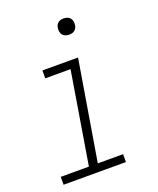

<svg xmlns="http://www.w3.org/2000/svg" viewBox="-133 -790 717 871"><g transform="rotate(-20 225.0 -354.5)"><path d="M22 0V-38H158L231 -482H109V-520H281L201 -38H323V0ZM280 -631Q270 -631 261.5 -634Q253 -637 247.5 -644Q242 -651 240.5 -660.5Q239 -670 241 -680Q242 -686 245.5 -692Q249 -698 254.5 -702Q260 -706 266.5 -707.5Q273 -709 280 -709Q289 -709 297.5 -706Q306 -703 311.5 -696Q317 -689 318.5 -679.5Q320 -670 318 -660Q317 -654 313.5 -648Q310 -642 304.5 -638Q299 -634 292.5 -632.5Q286 -631 280 -631Z"/></g></svg>

Font: Iosevka Etoile XLtObl
Style: Regular
Weight: 200
Italic angle: -9°
Designer: Belleve Invis
Foundry: Belleve Invis
Version: Version 15.5.2; ttfautohint (v1.8.4)